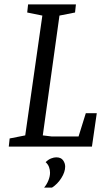

<svg xmlns="http://www.w3.org/2000/svg" viewBox="-20 -668 490 875"><path d="M20 0 24 -37 95 -51 173 -597 104 -611 108 -648H326L322 -611L251 -597L175 -51L216 -46H338L371 -152H421L399 0ZM181 187Q193 173 200.5 154.5Q208 136 208 119Q208 106 203.5 93.5Q199 81 188 71Q200 59 213 54Q226 49 236 49Q258 49 267.5 62.5Q277 76 277 91Q277 116 259.5 143.5Q242 171 217 187Z"/></svg>

Font: Faustina
Style: Italic
Weight: 400
Italic angle: -8°
Designer: Alfonso Garcia
Foundry: http://www.omnibus-type.com
Version: Version 1.200